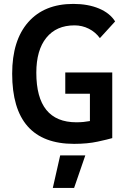

<svg xmlns="http://www.w3.org/2000/svg" viewBox="-20 -723 626 978"><path d="M357.4 9.8Q42 9.8 42 -347.7Q42 -517.1 123.8 -610.1Q205.6 -703.1 353.5 -703.1Q428.2 -703.1 484.1 -679.7Q540 -656.2 566.4 -613.8L488.8 -528.8Q466.3 -559.6 432.4 -576.7Q398.4 -593.8 359.4 -593.8Q267.1 -593.8 216.1 -530.8Q165 -467.8 165 -352.5Q165 -100.1 369.1 -100.1Q388.2 -100.1 405.5 -101.8Q422.9 -103.5 438 -106.4V-245.6H312.5V-354H551.8V-19.5Q530.8 -13.2 478 -1.7Q425.3 9.8 357.4 9.8ZM249 234.4 286.6 68.4H414.6L357.4 234.4Z"/></svg>

Font: Caskaydia Cove SemiBold
Style: Regular
Weight: 600
Monospace: yes
Designer: Aaron Bell
Foundry: Saja Typeworks
Version: Version 4.300; ttfautohint (v1.8.3)